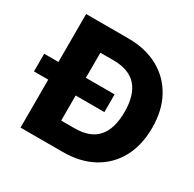

<svg xmlns="http://www.w3.org/2000/svg" viewBox="-158 -896 1076 1065"><g transform="rotate(30 379.5 -364.0)"><path d="M370.6 0H100.6V-727.5H370.6Q481.4 -727.5 563 -682.9Q644.5 -638.2 689.2 -556.6Q733.9 -475.1 733.9 -363.8Q733.9 -252.4 689.7 -170.9Q645.5 -89.4 564 -44.7Q482.4 0 370.6 0ZM276.4 -146.5H361.8Q461.9 -146.5 509.5 -201.4Q557.1 -256.3 557.1 -363.8Q557.1 -471.2 508.8 -526.1Q460.4 -581.1 359.9 -581.1H276.4ZM9.3 -307.1V-420.4H460.4V-307.1Z"/></g></svg>

Font: Inter Display ExtraBold
Style: Regular
Weight: 800
Designer: Rasmus Andersson
Foundry: rsms
Version: Version 4.000;git-a52131595